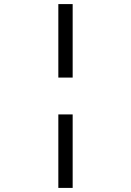

<svg xmlns="http://www.w3.org/2000/svg" viewBox="-20 -780 640 938"><path d="M265 -401V-760H335V-401ZM265 138V-221H335V138Z"/></svg>

Font: Lilex
Style: Regular
Weight: 400
Monospace: yes
Designer: Mike Abbink, Paul van der Laan, Pieter van Rosmalen, Mikhael Khrustik
Foundry: Mikhael Khrustik
Version: Version 2.510